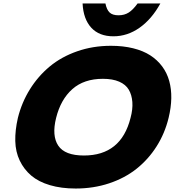

<svg xmlns="http://www.w3.org/2000/svg" viewBox="-20 -1086 1025 1116"><path d="M738.8 -400.9Q752.4 -451.2 749.3 -492.9Q746.1 -534.7 728.5 -564.7Q710.9 -594.7 672.9 -611.3Q634.8 -627.9 578.1 -627.9Q468.3 -627.9 400.6 -568.1Q333 -508.3 306.2 -400.9Q280.3 -296.9 318.6 -239.5Q356.9 -182.1 467.8 -182.1Q684.1 -182.1 738.8 -400.9ZM960 -400.9Q938 -310.5 890.1 -235.1Q842.3 -159.7 773.9 -105.2Q705.6 -50.8 614.7 -20.5Q523.9 9.8 419.9 9.8Q335.9 9.8 270 -9.8Q204.1 -29.3 161.6 -65.4Q119.1 -101.6 94.7 -152.6Q70.3 -203.6 68.8 -266.1Q67.4 -328.6 84 -400.9Q106.4 -490.7 153.8 -566.9Q201.2 -643.1 269 -699.5Q336.9 -755.9 428.5 -787.8Q520 -819.8 625 -819.8Q695.8 -819.8 753.9 -805.4Q812 -791 853.3 -764.4Q894.5 -737.8 922.6 -700Q950.7 -662.1 963.6 -615.5Q976.6 -568.8 975.6 -514.9Q974.6 -460.9 960 -400.9ZM779.8 -1065.9H912.1Q862.3 -975.1 791.5 -925Q720.7 -875 639.2 -875Q556.6 -875 510.5 -925Q464.4 -975.1 460 -1065.9H592.8Q600.1 -1029.3 617.2 -1013.2Q634.3 -997.1 668.9 -997.1Q703.1 -997.1 728.3 -1013.2Q753.4 -1029.3 779.8 -1065.9Z"/></svg>

Font: Sinkin Sans 900 X Black Italic
Style: Regular
Weight: 950
Italic angle: -112°
Designer: Keith Bates
Foundry: K-Type
Version: Sinkin Sans (version 1.0)  by Keith Bates   •   © 2014   www